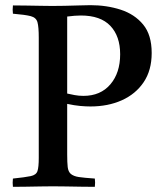

<svg xmlns="http://www.w3.org/2000/svg" viewBox="-20 -722 632 743"><path d="M330 -310Q312 -310 290 -312Q268 -314 240 -320V-124Q240 -93 242 -75.5Q244 -58 254 -49Q265 -40 284.5 -37Q304 -34 347 -31Q349 -15 347 1Q325 1 294.5 0.5Q264 0 234.5 -0.5Q205 -1 185 -1Q166 -1 137.5 -0.5Q109 0 80.5 0.5Q52 1 30 1Q28 -14 30 -31Q78 -36 99 -40.5Q120 -45 125 -60Q130 -75 130 -111V-576Q130 -618 125 -636Q120 -654 99 -659.5Q78 -665 30 -669Q28 -684 30 -701Q50 -701 80.5 -700.5Q111 -700 140 -699.5Q169 -699 182 -699Q201 -699 229.5 -699.5Q258 -700 286 -701Q314 -702 330 -702Q393 -702 447 -684.5Q501 -667 534 -627Q567 -587 567 -517Q567 -450 536 -404Q505 -358 451.5 -334Q398 -310 330 -310ZM240 -360Q253 -357 269 -354Q285 -351 303 -351Q369 -351 407 -395.5Q445 -440 445 -512Q445 -582 407 -622Q369 -662 293 -662Q283 -662 268.5 -661Q254 -660 240 -658Z"/></svg>

Font: Tiro Kannada
Style: Regular
Weight: 400
Designer: Kannada: John Hudson & Fiona Ross. Latin: John Hudson.
Foundry: Tiro Typeworks Ltd.
Version: Version 1.52